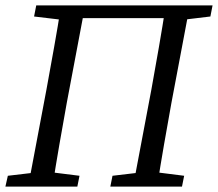

<svg xmlns="http://www.w3.org/2000/svg" viewBox="-22 -690 806 710"><path d="M-2 0 7 -40 134 -55H152L272 -40L264 0ZM82 0 150 -360Q164 -437 178 -515Q192 -593 204 -670H293L225 -310Q211 -233 197.5 -155Q184 -77 172 0ZM104 -629 112 -670H241L230 -614ZM234 -623 243 -670H639L631 -623ZM386 0 394 -40 521 -55H540L659 -40L651 0ZM470 0 538 -360Q552 -437 565.5 -515Q579 -593 591 -670H680L612 -310Q598 -233 584.5 -155Q571 -77 559 0ZM631 -614 641 -670H764L756 -629Z"/></svg>

Font: Source Serif 4
Style: Italic
Weight: 400
Italic angle: -12°
Designer: Frank Grießhammer
Foundry: Adobe Systems Incorporated
Version: Version 4.004;hotconv 1.0.116;makeotfexe 2.5.65601